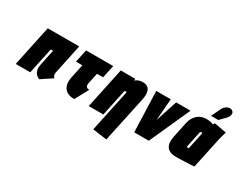

<svg xmlns="http://www.w3.org/2000/svg" viewBox="-107 -1286 2565 2052"><g transform="rotate(30 1175.0 -260.0)"><path d="M457 -141 533 -501H145L39 0H218L286 -321H314L274 -130Q264 -84 272.5 -55Q281 -26 297 -10.5Q313 5 326 11Q339 17 337 17L474 -74Q463 -82 457 -97.5Q451 -113 457 -141Z M816 -210 844 -343H919L953 -501H618L584 -343H663L626 -169Q620 -140 621.5 -108.5Q623 -77 637.5 -49.5Q652 -22 683.5 -4.5Q715 13 768 13L858 -153Q838 -153 827.5 -161Q817 -169 815 -182Q813 -195 816 -210Z M1215 -322 1106 191 1281 215 1401 -346Q1409 -385 1408.5 -413Q1408 -441 1400.5 -460Q1393 -479 1380 -490Q1367 -501 1351 -506Q1335 -511 1317 -511Q1292 -511 1273.5 -505.5Q1255 -500 1242.5 -492.5Q1230 -485 1222 -478L1226 -501H1046L940 0H1120L1190 -329Q1193 -331 1196 -332Q1199 -333 1202 -333.5Q1205 -334 1207 -334Q1210 -334 1211.5 -333Q1213 -332 1214 -330.5Q1215 -329 1215.5 -327Q1216 -325 1215 -322Z M1484 -501 1501 0H1681L1907 -501H1729L1642 -233L1663 -501Z M2350 -487 2200 -515Q2195 -508 2191 -500.5Q2187 -493 2187 -493Q2184 -495 2172.5 -499Q2161 -503 2142.5 -506.5Q2124 -510 2098 -510Q2072 -510 2046 -502Q2020 -494 1997 -476Q1974 -458 1956 -428.5Q1938 -399 1929 -355L1890 -170Q1883 -135 1884.5 -103.5Q1886 -72 1899.5 -48Q1913 -24 1942 -10Q1971 4 2017 4Q2040 4 2069.5 3Q2099 2 2129 1Q2159 0 2184.5 -1.5Q2210 -3 2225.5 -4Q2241 -5 2241 -5L2323 -390Q2327 -407 2333.5 -431.5Q2340 -456 2350 -487ZM2067 -156 2108 -350Q2109 -353 2111 -355Q2113 -357 2115.5 -358Q2118 -359 2120.5 -359.5Q2123 -360 2124 -360Q2125 -360 2126.5 -359.5Q2128 -359 2129.5 -358.5Q2131 -358 2133 -357.5Q2135 -357 2136 -356L2091 -144Q2089 -144 2087 -143.5Q2085 -143 2083.5 -143Q2082 -143 2080.5 -143Q2079 -143 2077 -143Q2074 -143 2071 -144.5Q2068 -146 2067 -149Q2066 -152 2067 -156ZM2279 -630Q2293 -644 2301.5 -662.5Q2310 -681 2307.5 -699Q2305 -717 2287 -727Q2267 -739 2245.5 -733.5Q2224 -728 2206 -713Q2188 -698 2180 -680L2124 -563H2213Z"/></g></svg>

Font: Advent Pro Black
Style: Italic
Weight: 900
Italic angle: -12°
Version: Version 3.000